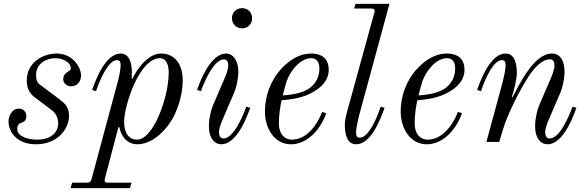

<svg xmlns="http://www.w3.org/2000/svg" viewBox="-20 -732 3016 990"><path d="M24 -106C24 -49 69 12 165 12C275 12 336 -65 336 -136C336 -180 311 -202 288 -219L195 -289C177 -301 166 -309 166 -345C166 -404 218 -432 266 -432C300 -432 345 -413 345 -380C345 -372 340 -368 333 -364C328 -361 323 -358 319 -354C308 -345 306 -330 306 -324C306 -301 327 -287 346 -287C383 -287 398 -317 398 -344C398 -380 359 -456 272 -456C200 -456 118 -409 118 -317C118 -272 137 -244 165 -226L248 -163C270 -147 280 -121 280 -96C280 -52 246 -12 171 -12C137 -12 69 -23 69 -67C69 -90 81 -97 95 -101C107 -105 116 -115 116 -133C116 -158 97 -172 79 -172C39 -172 24 -131 24 -106Z M620 -104C620 -152 644 -236 670 -294C706 -374 753 -432 804 -432C840 -432 850 -392 850 -359C850 -287 827 -197 794 -124C773 -78 733 -12 687 -12C646 -12 620 -44 620 -104ZM344 238H650L658 210H536C520 210 517 204 521 188L591 -78L595 -76C610 -12 649 12 687 12C753 12 818 -38 863 -109C887 -147 922 -228 922 -319C922 -400 882 -456 810 -456C740 -456 682 -368 662 -325L659 -327C659 -327 660 -341 660 -361C660 -401 649 -456 603 -456C525 -456 476 -328 455 -268L475 -262C499 -334 543 -422 582 -422C597 -422 602 -414 602 -395C602 -370 592 -329 590 -321L453 188C449 204 442 210 426 210H352Z M1176 -638C1176 -608 1198 -586 1228 -586C1258 -586 1280 -608 1280 -638C1280 -668 1258 -690 1228 -690C1198 -690 1176 -668 1176 -638ZM996 -268 1016 -262C1035 -314 1083 -426 1135 -426C1151 -426 1157 -411 1157 -394C1157 -376 1146 -346 1141 -335L1077 -186C1066 -160 1057 -113 1057 -84C1057 -16 1088 12 1121 12C1186 12 1238 -82 1270 -176L1250 -182C1231 -130 1184 -18 1132 -18C1116 -18 1109 -33 1109 -50C1109 -68 1120 -98 1125 -109L1189 -258C1199 -281 1209 -331 1209 -360C1209 -424 1179 -456 1146 -456C1081 -456 1028 -362 996 -268Z M1346 -158C1346 -67 1397 12 1480 12C1563 12 1632 -62 1662 -148L1641 -155C1633 -133 1583 -12 1485 -12C1453 -12 1418 -34 1418 -98C1418 -140 1426 -191 1432 -215C1468 -218 1523 -223 1574 -247C1634 -275 1675 -316 1675 -372C1675 -436 1632 -456 1584 -456C1528 -456 1477 -426 1434 -381C1374 -318 1346 -235 1346 -158ZM1438 -240C1440 -249 1453 -298 1458 -313C1476 -364 1526 -432 1585 -432C1607 -432 1627 -419 1627 -378C1627 -324 1595 -283 1555 -265C1513 -246 1467 -242 1438 -240Z M1758 -90C1758 -50 1765 12 1816 12C1892 12 1940 -112 1963 -176L1943 -182C1917 -105 1876 -22 1835 -22C1820 -22 1816 -32 1816 -49C1816 -74 1828 -122 1832 -138L1988 -712H1813L1806 -688H1894C1909 -688 1915 -683 1910 -666L1768 -150C1765 -138 1758 -110 1758 -90Z M2046 -158C2046 -67 2097 12 2180 12C2263 12 2332 -62 2362 -148L2341 -155C2333 -133 2283 -12 2185 -12C2153 -12 2118 -34 2118 -98C2118 -140 2126 -191 2132 -215C2168 -218 2223 -223 2274 -247C2334 -275 2375 -316 2375 -372C2375 -436 2332 -456 2284 -456C2228 -456 2177 -426 2134 -381C2074 -318 2046 -235 2046 -158ZM2138 -240C2140 -249 2153 -298 2158 -313C2176 -364 2226 -432 2285 -432C2307 -432 2327 -419 2327 -378C2327 -324 2295 -283 2255 -265C2213 -246 2167 -242 2138 -240Z M2440 -268 2460 -262C2486 -339 2527 -422 2568 -422C2583 -422 2587 -412 2587 -395C2587 -370 2576 -326 2572 -310L2488 0H2554L2574 -66C2591 -123 2634 -219 2690 -313C2736 -391 2778 -426 2817 -426C2833 -426 2839 -411 2839 -394C2839 -376 2828 -346 2823 -335L2759 -186C2748 -160 2739 -113 2739 -84C2739 -16 2770 12 2803 12C2868 12 2920 -82 2952 -176L2932 -182C2913 -130 2866 -18 2814 -18C2798 -18 2791 -33 2791 -50C2791 -68 2802 -98 2807 -109L2871 -258C2881 -281 2891 -331 2891 -360C2891 -424 2865 -456 2826 -456C2731 -456 2657 -293 2622 -230L2619 -233C2628 -255 2645 -326 2645 -354C2645 -394 2638 -456 2587 -456C2511 -456 2461 -328 2440 -268Z"/></svg>

Font: Old Standard
Style: Italic
Weight: 400
Italic angle: -15.2°
Designer: Alexey Kryukov <alexios@thessalonica.org.ru>
Version: Version 2.0